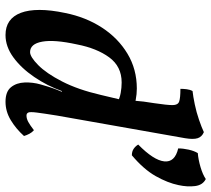

<svg xmlns="http://www.w3.org/2000/svg" viewBox="-55 -702 766 696"><g transform="rotate(90 328.0 -354.0)"><path d="M349 9Q312 9 296 -11Q280 -31 279 -60.5Q278 -90 286 -118Q289 -129 294 -145Q299 -161 305 -176.5Q311 -192 316 -201L348 -403Q343 -427 345 -458Q347 -489 354 -530Q361 -577 361 -596.5Q361 -616 348 -620.5Q335 -625 302 -625Q302 -636 303.5 -648Q305 -660 310 -669Q329 -671 358 -677Q387 -683 414.5 -692.5Q442 -702 459 -710Q476 -703 481 -687.5Q486 -672 481 -642L399 -178Q391 -128 388 -104Q385 -80 388 -73.5Q391 -67 399 -67Q410 -67 422 -73.5Q434 -80 452 -94Q460 -87 465 -77.5Q470 -68 473 -58Q447 -29 415.5 -10Q384 9 349 9ZM375 -453 350 -397Q336 -405 317 -408.5Q298 -412 279 -412Q221 -412 188 -367Q155 -322 141 -250Q123 -168 131 -124Q139 -80 169 -80Q186 -80 216 -109.5Q246 -139 275.5 -196.5Q305 -254 324 -336L343 -416L387 -409L334 -195H310Q291 -142 259 -95Q227 -48 188 -19.5Q149 9 107 9Q77 9 57 -5Q37 -19 26.5 -46.5Q16 -74 16 -114.5Q16 -155 27 -207Q42 -282 80 -340.5Q118 -399 174.5 -433Q231 -467 301 -467Q321 -467 342 -463Q363 -459 375 -453ZM543 -449Q529 -449 519.5 -455.5Q510 -462 504 -472Q561 -528 565 -566.5Q569 -605 518 -617Q518 -635 522.5 -655Q527 -675 535 -688Q559 -690 586 -698Q613 -706 629 -717Q651 -706 654.5 -678Q658 -650 651 -618Q643 -579 618.5 -535.5Q594 -492 543 -449Z"/></g></svg>

Font: Vollkorn Medium
Style: Italic
Weight: 500
Italic angle: -11°
Designer: Friedrich Althausen
Foundry: Friedrich Althausen
Version: Version 5.000